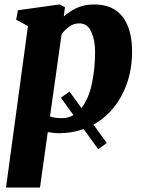

<svg xmlns="http://www.w3.org/2000/svg" viewBox="-20 -588 644 862"><path d="M7 254 105.5 -471 52.5 -499.5 60.5 -542 247 -568 271.5 -556 266.5 -514Q290 -535.5 323.8 -551.8Q357.5 -568 403 -568Q488 -568 530.5 -512.5Q573 -457 573 -356Q573 -248 527 -160.8Q481 -73.5 399.5 -28.5L459.5 54L421 82L355.5 -8.5Q303 10 244.5 10Q232.5 10 219.8 8.5Q207 7 194.5 5L159.5 254ZM204.5 -65Q224.5 -57.5 257.5 -57.5Q286 -57.5 310 -71L253.5 -149L292 -177L345.5 -103Q378.5 -144.5 392.8 -213.5Q407 -282.5 407 -356Q407 -407 390 -445Q373 -483 336 -483Q310 -483 290.5 -468.2Q271 -453.5 256.5 -434.5Z"/></svg>

Font: Merriweather Black
Style: Italic
Weight: 900
Italic angle: -7.8°
Designer: Eben Sorkin
Foundry: Eben Sorkin
Version: Version 2.200;gftools[0.9.31]